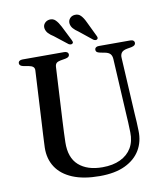

<svg xmlns="http://www.w3.org/2000/svg" viewBox="-97 -976 934 1073"><g transform="rotate(-10 370.5 -439.0)"><path d="M587.5 -294.5 570 -614Q569 -632.5 560 -642.8Q551 -653 531 -657L502.5 -662.5Q489 -665.5 484.2 -670.2Q479.5 -675 479.5 -682.5Q479.5 -690.5 485.5 -695.2Q491.5 -700 502.5 -700H681Q692.5 -700 698.5 -695.2Q704.5 -690.5 704.5 -682.5Q704.5 -675 699.2 -670Q694 -665 681 -662L655 -657.5Q631.5 -653 623.2 -641.2Q615 -629.5 616.5 -611.5L634 -294Q636 -269 637.2 -244.8Q638.5 -220.5 639 -194.5Q641 -133.5 612.8 -85.8Q584.5 -38 527 -10.5Q469.5 17 382.5 17Q290.5 17 228.5 -9Q166.5 -35 135.8 -82.2Q105 -129.5 106.5 -193Q107 -206 108 -226.8Q109 -247.5 110.2 -271.8Q111.5 -296 113 -321L129.5 -626.5Q130.5 -640 122.5 -647.2Q114.5 -654.5 97.5 -657.5L69 -662.5Q45.5 -667 45.5 -682Q45.5 -690.5 51.8 -695.2Q58 -700 69.5 -700H305.5Q317 -700 323.2 -695.2Q329.5 -690.5 329.5 -682Q329.5 -675 324.2 -670Q319 -665 306 -662.5L277 -657.5Q261.5 -654.5 254.5 -647.8Q247.5 -641 246.5 -627L230 -323Q228 -286.5 226.8 -256.8Q225.5 -227 225 -202.5Q223 -115 271.5 -72Q320 -29 406 -29Q465 -29 507.2 -49Q549.5 -69 571.5 -106Q593.5 -143 592 -194.5Q591 -228.5 590 -251.8Q589 -275 587.5 -294.5ZM317 -843 359.5 -758.5Q362.5 -752.5 363.5 -747.8Q364.5 -743 360 -739Q356 -735.5 350 -736Q344 -736.5 338.5 -739.5L264.5 -797.5Q246 -809 234.8 -821Q223.5 -833 220.5 -849.5Q218 -866 228.2 -878.2Q238.5 -890.5 255.5 -893Q276.5 -895.5 290.5 -881.5Q304.5 -867.5 317 -843ZM459.5 -843 500.5 -758Q503.5 -752 504 -747Q504.5 -742 500 -738.5Q496 -735 490 -735.8Q484 -736.5 478.5 -740L405 -799Q387 -811 376 -823.5Q365 -836 363 -852.5Q361.5 -868.5 371.8 -880.8Q382 -893 399.5 -894.5Q420.5 -896.5 434.2 -882.2Q448 -868 459.5 -843Z"/></g></svg>

Font: Fraunces 18pt
Style: Regular
Weight: 400
Version: Version 1.000;[b76b70a41]